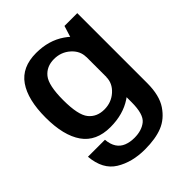

<svg xmlns="http://www.w3.org/2000/svg" viewBox="-228 -731 1099 1099"><g transform="rotate(-45 321.0 -182.0)"><path d="M303 233.5Q389.5 233.5 446.5 210.5Q503.5 187.5 542 130.5Q580.5 73.5 580.5 -26V-592.5H477L440 -474V-12Q440 84.5 403.5 114.2Q367 144 307.5 144Q272 144 244 132.8Q216 121.5 199.8 96.8Q183.5 72 180 32H42.5Q52 143 125.8 188.2Q199.5 233.5 303 233.5ZM254 3.5Q356 3.5 429 -44.8Q502 -93 502 -151L439.5 -216.5Q439.5 -166 398.5 -129.2Q357.5 -92.5 300.5 -92.5Q240 -92.5 205.8 -134.5Q171.5 -176.5 171.5 -297Q171.5 -417 205.8 -459Q240 -501 300.5 -501Q357.5 -501 398.5 -464.5Q439.5 -428 439.5 -378L501.5 -439.5Q501.5 -496.5 428 -547.2Q354.5 -598 252.5 -598Q137.5 -598 83.5 -520.5Q29.5 -443 29.5 -297.5Q29.5 -152.5 84.2 -74.5Q139 3.5 254 3.5Z"/></g></svg>

Font: Anybody Thin SemiBold
Style: Regular
Weight: 600
Version: Version 1.113;gftools[0.9.25]